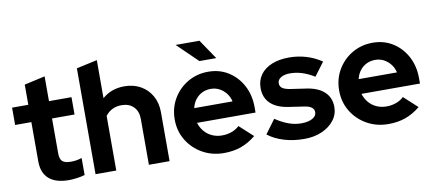

<svg xmlns="http://www.w3.org/2000/svg" viewBox="-68 -989 2825 1250"><g transform="rotate(-10 1345.0 -364.0)"><path d="M300.8 7.9Q214.3 7.9 169.7 -31.4Q125 -70.6 125 -146.8V-406.5H17.7V-521H125V-654.5L261.7 -684.9V-521H410.5V-406.5H261.7V-175.1Q261.7 -138.6 277.9 -123.3Q294.1 -107.9 333.7 -107.9Q353.9 -107.9 370.4 -110.6Q386.9 -113.2 406.7 -119.5V-7.3Q385.5 -0.3 354.5 3.8Q323.5 7.9 300.8 7.9Z M477.7 0V-700L614.7 -729.9V-478.5Q674.4 -531 761.2 -531Q821.8 -531 868.1 -504.7Q914.5 -478.5 940.8 -431.7Q967.1 -385 967.1 -323.4V0H830.4V-303.4Q830.4 -354 801.1 -383.5Q771.9 -413.1 721.9 -413.1Q686.9 -413.1 660.1 -399.5Q633.4 -386 614.7 -361.1V0Z M1326.4 9.7Q1248 9.7 1184.5 -26.2Q1121 -62.1 1084 -123.3Q1047 -184.4 1047 -260.3Q1047 -335.9 1082.5 -396.9Q1118 -457.9 1179 -493.8Q1240 -529.7 1314.7 -529.7Q1389.6 -529.7 1447.7 -493.1Q1505.9 -456.5 1539.5 -393.3Q1573.2 -330.2 1573.2 -249.6V-214.4H1186.5Q1196.1 -182.6 1216.6 -157.9Q1237.1 -133.2 1267.3 -119.3Q1297.6 -105.4 1333 -105.4Q1367.7 -105.4 1397.6 -116.3Q1427.4 -127.2 1448.1 -147.1L1537.8 -65.2Q1490 -26.3 1439.5 -8.3Q1389 9.7 1326.4 9.7ZM1184.9 -312H1438.4Q1431 -343.4 1412.5 -366.8Q1394 -390.1 1368.3 -403.5Q1342.6 -416.8 1312 -416.8Q1280.5 -416.8 1254.5 -404Q1228.5 -391.1 1210.6 -367.8Q1192.7 -344.4 1184.9 -312ZM1271.5 -607.9 1137.1 -738.2H1294.6L1383 -607.9Z M1856.8 10Q1785.5 10 1724.2 -8.4Q1662.9 -26.7 1617.9 -61.6L1685.7 -153.2Q1731.5 -122.6 1772.8 -108Q1814 -93.4 1855.2 -93.4Q1900.9 -93.4 1928.5 -108.7Q1956.1 -124 1956.1 -149Q1956.1 -169.1 1940.4 -181.2Q1924.7 -193.3 1891 -198.1L1791.2 -213Q1713.3 -224.7 1673.2 -263.3Q1633.1 -302 1633.1 -365Q1633.1 -415.6 1659.6 -452.5Q1686.1 -489.5 1734.7 -509.5Q1783.3 -529.6 1849.8 -529.6Q1906.9 -529.6 1961.3 -513.6Q2015.8 -497.6 2063.9 -465L1997.7 -376.4Q1955 -402.5 1915.9 -414.6Q1876.7 -426.7 1837.2 -426.7Q1800.2 -426.7 1777.5 -412.6Q1754.8 -398.6 1754.8 -375.9Q1754.8 -354.7 1771.1 -343Q1787.3 -331.2 1825.6 -325.6L1925.5 -310.8Q2002.6 -300 2043.7 -261.4Q2084.8 -222.7 2084.8 -161.6Q2084.8 -112.2 2054.9 -73.6Q2025.1 -35 1973.8 -12.5Q1922.6 10 1856.8 10Z M2413.4 9.7Q2335 9.7 2271.5 -26.2Q2208 -62.1 2171 -123.3Q2134 -184.4 2134 -260.3Q2134 -335.9 2169.5 -396.9Q2205 -457.9 2266 -493.8Q2327 -529.7 2401.7 -529.7Q2476.6 -529.7 2534.7 -493.1Q2592.9 -456.5 2626.5 -393.3Q2660.2 -330.2 2660.2 -249.6V-214.4H2273.5Q2283.1 -182.6 2303.6 -157.9Q2324.1 -133.2 2354.3 -119.3Q2384.6 -105.4 2420 -105.4Q2454.7 -105.4 2484.6 -116.3Q2514.4 -127.2 2535.1 -147.1L2624.8 -65.2Q2577 -26.3 2526.5 -8.3Q2476 9.7 2413.4 9.7ZM2271.9 -312H2525.4Q2518 -343.4 2499.5 -366.8Q2481 -390.1 2455.3 -403.5Q2429.6 -416.8 2399 -416.8Q2367.5 -416.8 2341.5 -404Q2315.5 -391.1 2297.6 -367.8Q2279.7 -344.4 2271.9 -312Z"/></g></svg>

Font: Red Hat Display VF
Style: Regular
Weight: 300
Designer: Pentagram, MCKL
Foundry: Pentagram, MCKL
Version: Version 1.023